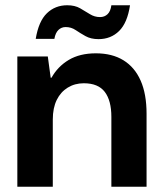

<svg xmlns="http://www.w3.org/2000/svg" viewBox="-20 -711 619 731"><path d="M46 0V-496H162L173 -415H176Q200 -458 242 -483Q284 -508 345 -508Q407 -508 450 -481.5Q493 -455 515.5 -404Q538 -353 538 -278V0H404V-266Q404 -328 379 -361Q354 -394 299 -394Q265 -394 238 -377.5Q211 -361 196 -330.5Q181 -300 181 -256V0ZM355 -562Q326 -562 305.5 -573.5Q285 -585 268 -596.5Q251 -608 230 -608Q214 -608 202.5 -597Q191 -586 187 -563H116Q127 -630 158.5 -660.5Q190 -691 236 -691Q265 -691 285 -679.5Q305 -668 322.5 -657Q340 -646 361 -646Q378 -646 389.5 -657Q401 -668 404 -691H475Q465 -624 433.5 -593Q402 -562 355 -562Z"/></svg>

Font: DM Sans 36pt
Style: Bold
Weight: 700
Version: Version 4.004;gftools[0.9.30]